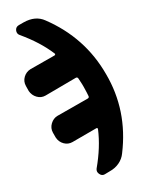

<svg xmlns="http://www.w3.org/2000/svg" viewBox="-86 -813 673 892"><g transform="rotate(-10 250.0 -366.5)"><path d="M188.5 -734.4Q355.5 -624 421.9 -440.4Q490.2 -257.8 431.6 -64.5Q424.8 -39.1 405.8 -20Q386.7 -1 360.4 7.8L335 17.6Q321.3 22.5 309.6 10.7Q297.9 -1 302.7 -15.6Q336.9 -110.4 340.8 -194.3Q340.8 -202.1 334 -200.2L213.9 -156.2Q192.4 -148.4 171.4 -158.2Q150.4 -168 140.6 -190.4L131.8 -214.8Q124 -237.3 134.8 -258.8Q145.5 -280.3 166 -288.1L318.4 -342.8Q326.2 -345.7 324.2 -353.5Q320.3 -368.2 309.6 -399.4Q308.6 -404.3 292 -442.4Q288.1 -450.2 280.3 -447.3L127.9 -390.6Q106.4 -382.8 85.4 -393.1Q64.5 -403.3 54.7 -424.8L45.9 -450.2Q38.1 -472.7 48.3 -493.7Q58.6 -514.6 80.1 -523.4L200.2 -566.4Q204.1 -567.4 205.1 -570.8Q206.1 -574.2 203.1 -576.2Q146.5 -637.7 58.6 -688.5Q44.9 -696.3 45.9 -712.4Q46.9 -728.5 62.5 -734.4L86.9 -743.2Q145.5 -763.7 188.5 -734.4Z"/></g></svg>

Font: Rounded Mgen+ 2m bold
Style: Bold
Weight: 700
Designer: [Source Han Sans]
Ryoko NISHIZUKA  (kana & ideographs); Paul D. Hunt (Latin, Greek & Cyrillic); Wenlong ZHANG  (bopomofo
Version: Version 1.059.20150602